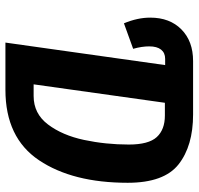

<svg xmlns="http://www.w3.org/2000/svg" viewBox="-32 -700 732 708"><g transform="rotate(90 334.0 -346.0)"><path d="M654 -451Q654 -248 571 -124Q488 0 311 0H137L220 -589H197Q175 -589 163 -574Q151 -559 151 -530Q151 -503 160 -471L66 -437Q45 -487 45 -534Q45 -606 88.5 -649Q132 -692 205 -692H402Q518 -692 586 -638.5Q654 -585 654 -451ZM513 -455Q513 -528 485.5 -558Q458 -588 406 -588H359L291 -104H334Q399 -104 439 -157Q479 -210 496 -290Q513 -370 513 -455Z"/></g></svg>

Font: Fira Sans Extra Condensed SemiBold
Style: Italic
Weight: 600
Width: 3
Italic angle: -8°
Designer: Carrois Corporate & Edenspiekermann AG
Foundry: Carrois Corporate GbR & Edenspiekermann AG
Version: Version 4.203